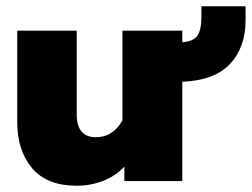

<svg xmlns="http://www.w3.org/2000/svg" viewBox="-20 -578 804 613"><path d="M35 -189V-480H225V-213Q225 -140 286 -140Q314 -140 335.5 -154Q357 -168 371 -194V-480H562V-443Q598 -446 610.5 -464.5Q623 -483 623 -524V-558H764V-513Q764 -427 714.5 -374Q665 -321 562 -317V0H377V-46Q349 -16 309 -0.5Q269 15 225 15Q130 15 82.5 -41Q35 -97 35 -189Z"/></svg>

Font: Readiness ExtraBold
Style: Regular
Weight: 800
Designer: Katatrad Team
Foundry: CadsonDemak
Version: Version 1.00;January 16, 2020;FontCreator 12.0.0.2550 64-bit